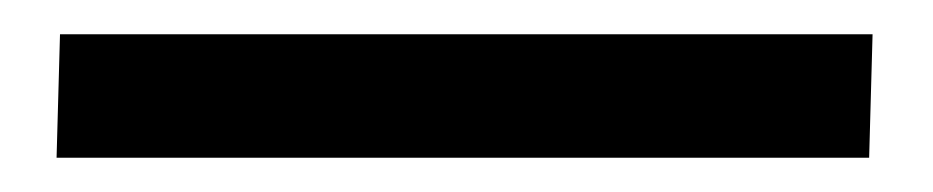

<svg xmlns="http://www.w3.org/2000/svg" viewBox="-20 17 544 112"><path d="M13 109 15 37H489L487 109Z"/></svg>

Font: Literata 36pt Medium
Style: Italic
Weight: 500
Italic angle: -2°
Designer: Latin by Veronika Burian and Jose Scaglione. Greek by Irene Vlachou. Cyrillic by Vera Evstafieva
Foundry: TypeTogether
Version: Version 3.002